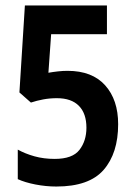

<svg xmlns="http://www.w3.org/2000/svg" viewBox="-20 -671 494 702"><path d="M227 -412Q317 -412 364.5 -359Q412 -306 412 -217Q412 -111 359 -50Q306 11 186 11Q148 11 109.5 3.5Q71 -4 45 -16V-124Q72 -109 106 -99.5Q140 -90 180 -90Q245 -90 270.5 -123Q296 -156 296 -204Q296 -256 268.5 -284Q241 -312 188 -312Q162 -312 138 -307.5Q114 -303 93 -296L51 -333L71 -651H371V-546H167L157 -405Q174 -408 192 -410Q210 -412 227 -412Z"/></svg>

Font: Noto Sans Telugu ExtraCondensed SemiBold
Style: Regular
Weight: 600
Width: 2
Designer: Jelle Bosma - Monotype Design Team
Foundry: Monotype Imaging Inc.
Version: Version 2.005; ttfautohint (v1.8.4.7-5d5b)